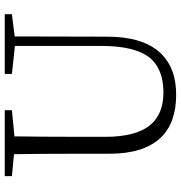

<svg xmlns="http://www.w3.org/2000/svg" viewBox="4 -770 781 830"><g transform="rotate(-90 395.0 -355.5)"><path d="M400 15C480 15 541 -9 584 -57C629 -108 651 -183 651 -284L652 -683L748 -695V-726H490V-695L611 -682V-311C611 -214 595 -145 562 -102C530 -61 479 -40 410 -40C348 -40 301 -59 270 -96C235 -137 218 -203 218 -293V-389C218 -522 219 -620 220 -684L333 -695V-726H48V-695L143 -686C144 -621 145 -522 145 -389V-272C145 -174 168 -101 214 -52C257 -7 319 15 400 15Z"/></g></svg>

Font: AllPunType Light
Style: Regular
Weight: 300
Version: 1.0